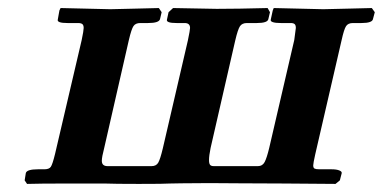

<svg xmlns="http://www.w3.org/2000/svg" viewBox="-20 -454 947 475"><path d="M825.2 -355 759.8 -71.8Q754.9 -49.8 754.9 -44.9Q754.9 -38.6 758.3 -36.9Q761.7 -35.2 770 -35.2H799.8Q813 -35.2 819.8 -32.2Q826.7 -29.3 825.2 -24.9L820.8 -7.8L810.1 1L683.1 0Q633.8 0 573 -0.5Q512.2 -1 498 -1Q457.5 -1 429.4 -0.5Q401.4 0 400.9 0Q388.7 1 323.2 1Q263.7 1 237.8 0H154.8Q74.7 0 46.9 1L41 -7.8L43.9 -25.9Q46.4 -35.2 74.2 -35.2H89.8Q101.6 -35.2 105.7 -41.3Q109.9 -47.4 116.2 -73.2L182.1 -355Q187 -378.4 187 -384.8Q187 -391.6 183.8 -394.3Q180.7 -397 172.9 -397H147Q120.1 -397 123 -405.8L127 -428.2L129.9 -434.1L252.9 -431.2Q270.5 -431.6 313 -432.6Q355.5 -433.6 373 -434.1L379.9 -423.8L376 -407.2Q374 -397 346.2 -397H327.1Q315.4 -397 310.3 -389.6Q305.2 -382.3 298.8 -355L237.8 -87.9Q231.9 -65.4 231.9 -56.2Q231.9 -43 246.1 -43H355Q366.7 -43 371.6 -51.8Q376.5 -60.5 382.8 -86.9L444.8 -354Q450.2 -379.9 450.2 -384.8Q450.2 -397 437 -397H417Q390.1 -397 393.1 -405.8L397 -423.8L408.2 -434.1L516.1 -432.1Q567.9 -432.1 642.1 -434.1L647.9 -423.8L644 -407.2Q642.6 -397 615.2 -397H590.8Q579.1 -397 573.7 -389.2Q568.4 -381.3 562 -354L501 -87.9Q497.1 -68.8 497.1 -58.1Q497.1 -49.3 499.8 -46.1Q502.4 -43 508.8 -43H618.2Q629.4 -43 634.8 -53.2Q640.1 -63.5 646 -87.9L708 -355Q711.9 -383.3 711.9 -384.8Q711.9 -391.6 709 -394.3Q706.1 -397 699.2 -397H674.8Q661.6 -397 655 -399.2Q648.4 -401.4 649.9 -405.8L654.8 -428.2L657.2 -434.1L779.8 -431.2Q797.4 -431.6 839.8 -432.6Q882.3 -433.6 899.9 -434.1L907.2 -423.8L902.8 -407.2Q901.4 -397 874 -397H853Q841.3 -397 836.2 -389.4Q831.1 -381.8 825.2 -355Z"/></svg>

Font: Linux Libertine G
Style: Bold Italic
Weight: 700
Italic angle: -11.5°
Designer: Philipp H. Poll
Foundry: Philipp H. Poll
Version: Version 4.1.0